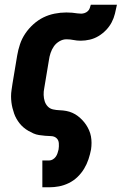

<svg xmlns="http://www.w3.org/2000/svg" viewBox="-20 -581 540 816"><path d="M160 215V101H189Q197 101 204.5 96.5Q212 92 217 85Q222 78 224.5 70Q227 62 229 54Q231 41 230 27.5Q229 14 220 6Q211 -2 197.5 -2.5Q184 -3 171.5 -4Q159 -5 146 -7Q133 -9 122 -14Q111 -19 100.5 -25Q90 -31 80.5 -39Q71 -47 63.5 -56.5Q56 -66 50 -76.5Q44 -87 40 -98.5Q36 -110 33 -122Q30 -134 28.5 -146.5Q27 -159 27 -172Q27 -185 29 -198Q31 -211 33 -225L53 -345Q57 -369 65 -393Q73 -417 87.5 -438.5Q102 -460 122 -478Q142 -496 164.5 -507Q187 -518 212 -523Q237 -528 262 -528Q274 -528 286.5 -527Q299 -526 310 -524H311Q315 -524 318 -523.5Q321 -523 325 -523Q332 -523 339.5 -525.5Q347 -528 353 -533.5Q359 -539 361.5 -546.5Q364 -554 366 -561H477Q473 -542 468.5 -523Q464 -504 454.5 -486Q445 -468 430.5 -453Q416 -438 398.5 -427.5Q381 -417 361.5 -412.5Q342 -408 323 -408Q307 -408 292.5 -411Q278 -414 262 -414Q247 -414 232.5 -405.5Q218 -397 209 -384Q200 -371 195 -356Q190 -341 188 -326L168 -206Q165 -192 165.5 -177.5Q166 -163 170 -150.5Q174 -138 183 -128.5Q192 -119 205.5 -116Q219 -113 233.5 -112.5Q248 -112 261.5 -109.5Q275 -107 287.5 -101.5Q300 -96 310.5 -88Q321 -80 330 -70.5Q339 -61 346 -50.5Q353 -40 358.5 -27.5Q364 -15 366.5 -1.5Q369 12 369 26Q369 40 367 54Q363 75 356 96Q349 117 337.5 136Q326 155 309.5 171Q293 187 272.5 197Q252 207 231 211Q210 215 189 215Z"/></svg>

Font: Iosevka Curly Slab Heavy
Style: Italic
Weight: 900
Italic angle: -9°
Monospace: yes
Designer: Belleve Invis
Foundry: Belleve Invis
Version: Version 22.1.2; ttfautohint (v1.8.4)